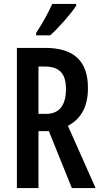

<svg xmlns="http://www.w3.org/2000/svg" viewBox="-20 -958 514 978"><path d="M368 -938H246C226 -893 199 -843 164 -790V-778H236C279 -817 343 -889 368 -929ZM210 -714H66V0H176V-290H229L346 0H467L326 -317C397 -355 428 -419 428 -510C428 -646 358 -714 210 -714ZM209 -619C282 -619 316 -584 316 -505C316 -420 281 -378 215 -378H176V-619Z"/></svg>

Font: Noto Sans Display Condensed Medium
Style: Regular
Weight: 500
Width: 3
Designer: Monotype Design Team
Foundry: Monotype Imaging Inc.
Version: Version 1.900